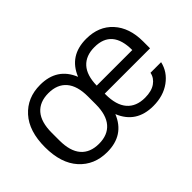

<svg xmlns="http://www.w3.org/2000/svg" viewBox="-83 -775 1049 1049"><g transform="rotate(-45 442.0 -250.0)"><path d="M269 9.8Q169.4 9.8 108.2 -58.1Q46.9 -126 46.9 -250Q46.9 -374 108.2 -441.9Q169.4 -509.8 269 -509.8Q399.9 -509.8 446.8 -394Q493.7 -509.8 625 -509.8Q721.7 -509.8 778.3 -447.5Q835 -385.3 835 -279.8V-226.1H484.9V-220.2Q484.9 -137.7 521 -95.9Q557.1 -54.2 625 -54.2Q675.8 -54.2 705.8 -75.4Q735.8 -96.7 742.2 -129.9H824.2Q810.5 -68.4 756.6 -29.3Q702.6 9.8 625 9.8Q493.7 9.8 446.8 -106Q399.9 9.8 269 9.8ZM128.9 -220.2Q128.9 -137.7 165 -95.9Q201.2 -54.2 269 -54.2Q336.9 -54.2 373 -95.9Q409.2 -137.7 409.2 -220.2V-279.8Q409.2 -362.3 373 -404.1Q336.9 -445.8 269 -445.8Q201.2 -445.8 165 -404.1Q128.9 -362.3 128.9 -279.8ZM484.9 -288.1H759.8Q759.8 -445.8 625 -445.8Q558.1 -445.8 522.2 -406.2Q486.3 -366.7 484.9 -288.1Z"/></g></svg>

Font: TASA Orbiter Text
Style: Regular
Weight: 400
Designer: Weizhong Zhang
Version: Version 1.000;Glyphs 3.1.2 (3151)